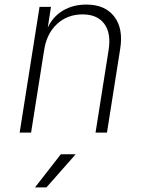

<svg xmlns="http://www.w3.org/2000/svg" viewBox="-20 -580 640 840"><path d="M66 0 153 -550H203L189 -459Q211 -507 255 -533.5Q299 -560 358 -560Q439 -560 479.5 -508Q520 -456 506 -367L448 0H398L455 -360Q467 -434 436.5 -475.5Q406 -517 341 -517Q275 -517 229.5 -475Q184 -433 173 -360L116 0ZM133 240 246 95H311L183 240Z"/></svg>

Font: JetBrains Mono NL Thin
Style: Italic
Weight: 100
Italic angle: -9°
Monospace: yes
Designer: Philipp Nurullin, Konstantin Bulenkov
Foundry: JetBrains
Version: Version 2.305; ttfautohint (v1.8.4.7-5d5b)